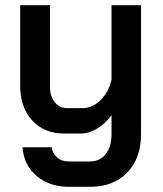

<svg xmlns="http://www.w3.org/2000/svg" viewBox="-20 -519 629 742"><path d="M67 50H180Q183 75 201 90Q219 105 247 105H328Q366 105 388.5 76.5Q411 48 411 0V-74Q387 -41 355.5 -22Q324 -3 292 -3H227Q151 -3 104.5 -53.5Q58 -104 58 -187V-499H173V-185Q173 -147 191.5 -124Q210 -101 241 -101H300Q337 -101 368.5 -132Q400 -163 411 -211V-499H525V0Q525 93 471.5 148Q418 203 328 203H247Q171 203 121.5 161Q72 119 67 50Z"/></svg>

Font: Bai Jamjuree SemiBold
Style: Regular
Weight: 600
Version: Version 1.000; ttfautohint (v1.6)